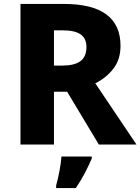

<svg xmlns="http://www.w3.org/2000/svg" viewBox="-20 -734 713 975"><path d="M304 -714Q592 -714 592 -501Q592 -432 555.5 -385Q519 -338 464 -311L673 0H482L321 -268H254V0H84V-714ZM297 -580H254V-401H297Q358 -401 388.5 -423.5Q419 -446 419 -495Q419 -538 390 -559Q361 -580 297 -580ZM446 71Q430 108 411 144.5Q392 181 365 221H265V208Q274 177 282 134.5Q290 92 292 61H446Z"/></svg>

Font: Noto Sans Gurmukhi UI ExtraBold
Style: Regular
Weight: 800
Designer: Jelle Bosma - Monotype Design Team
Foundry: Monotype Imaging Inc.
Version: Version 2.004; ttfautohint (v1.8.4.7-5d5b)